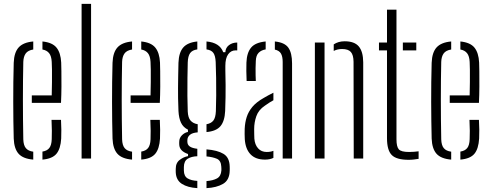

<svg xmlns="http://www.w3.org/2000/svg" viewBox="-20 -820 2543 993"><path d="M51 -103.5Q50 -145 49.2 -193Q48.5 -241 48.5 -292.5Q48.5 -344 49 -395.5Q49.5 -447 51 -495.5Q53 -549 76.8 -575Q100.5 -601 152 -605.5V-564Q124.5 -559.5 113 -543.5Q101.5 -527.5 100.5 -500Q99.5 -454 99 -405Q98.5 -356 98.5 -305.2Q98.5 -254.5 99 -202.8Q99.5 -151 100.5 -99.5Q101.5 -68.5 113.8 -53.8Q126 -39 152 -35.5V5.5Q99 1 76 -25Q53 -51 51 -103.5ZM199.5 5.5V-36Q224 -40 235.2 -54.8Q246.5 -69.5 247.5 -99.5Q248.5 -114.5 248.2 -143.5Q248 -172.5 246.5 -200H295.5Q297 -178.5 297.2 -149Q297.5 -119.5 296.5 -103.5Q293.5 -51 272.2 -25Q251 1 199.5 5.5ZM144.5 -288V-326.5H247.5Q248.5 -360.5 248.8 -396Q249 -431.5 248.8 -459.8Q248.5 -488 247.5 -500Q246 -530 234 -545Q222 -560 199.5 -564V-605.5Q250.5 -600.5 272.2 -573.8Q294 -547 296.5 -496.5Q297 -485.5 297.5 -451.2Q298 -417 297.8 -372.8Q297.5 -328.5 295.5 -288Z M402 0V-800H451V0Z M562 -103.5Q561 -145 560.2 -193Q559.5 -241 559.5 -292.5Q559.5 -344 560 -395.5Q560.5 -447 562 -495.5Q564 -549 587.8 -575Q611.5 -601 663 -605.5V-564Q635.5 -559.5 624 -543.5Q612.5 -527.5 611.5 -500Q610.5 -454 610 -405Q609.5 -356 609.5 -305.2Q609.5 -254.5 610 -202.8Q610.5 -151 611.5 -99.5Q612.5 -68.5 624.8 -53.8Q637 -39 663 -35.5V5.5Q610 1 587 -25Q564 -51 562 -103.5ZM710.5 5.5V-36Q735 -40 746.2 -54.8Q757.5 -69.5 758.5 -99.5Q759.5 -114.5 759.2 -143.5Q759 -172.5 757.5 -200H806.5Q808 -178.5 808.2 -149Q808.5 -119.5 807.5 -103.5Q804.5 -51 783.2 -25Q762 1 710.5 5.5ZM655.5 -288V-326.5H758.5Q759.5 -360.5 759.8 -396Q760 -431.5 759.8 -459.8Q759.5 -488 758.5 -500Q757 -530 745 -545Q733 -560 710.5 -564V-605.5Q761.5 -600.5 783.2 -573.8Q805 -547 807.5 -496.5Q808 -485.5 808.5 -451.2Q809 -417 808.8 -372.8Q808.5 -328.5 806.5 -288Z M1000.5 153Q950.5 150 920.8 131Q891 112 889 72Q889 67 888.8 62.2Q888.5 57.5 889 52.5Q889 22 910 6.5Q931 -9 952.5 -12.5V-23.5Q907.5 -39 907 -73Q906.5 -78 906.8 -80.5Q907 -83 907 -87Q907 -106.5 921 -120.5Q935 -134.5 952 -137.5V-149.5Q927.5 -161.5 916.2 -185.2Q905 -209 903 -246Q901.5 -283 901 -311.5Q900.5 -340 900.8 -366.5Q901 -393 901.5 -423.8Q902 -454.5 903 -495.5Q905 -548.5 927.8 -574.5Q950.5 -600.5 1000.5 -605.5V-564.5Q974.5 -561 963.2 -545.2Q952 -529.5 951 -497Q950 -464 949.5 -417.5Q949 -371 949.2 -324Q949.5 -277 951 -243.5Q952.5 -211.5 965.5 -196.5Q978.5 -181.5 1002.5 -177.5V-135.5Q975 -133.5 962 -122.5Q949 -111.5 949 -94Q949 -92.5 949 -90.8Q949 -89 949 -87.5Q949 -71 961.8 -62.2Q974.5 -53.5 1000.5 -50.5V-12Q970.5 -11 951 0.8Q931.5 12.5 931 43.5Q931 47 931 52Q931 57 931 62.5Q931.5 91.5 950.5 102.8Q969.5 114 1000.5 115.5ZM1048 153V116.5Q1081.5 114 1102.2 102.8Q1123 91.5 1125 61Q1125 56.5 1125 51.8Q1125 47 1124.5 42Q1123 10.5 1101.8 1.2Q1080.5 -8 1048 -11V-47.5Q1105 -43 1136 -24.2Q1167 -5.5 1168 41.5Q1168 46.5 1168.2 52.2Q1168.5 58 1168 63Q1167 111.5 1133.5 131Q1100 150.5 1048 153ZM1048 -137V-177.5Q1071.5 -181.5 1083.2 -196.2Q1095 -211 1096.5 -245Q1098 -281.5 1098.2 -326Q1098.5 -370.5 1097.8 -416Q1097 -461.5 1095.5 -499.5Q1094 -531 1083.8 -546Q1073.5 -561 1048 -564.5V-605.5Q1116.5 -599.5 1134.5 -550H1145.5Q1146.5 -573 1164.2 -586.5Q1182 -600 1207 -600V-559.5H1198.5Q1174.5 -559.5 1160 -539.2Q1145.5 -519 1145.5 -479.5V-455Q1146.5 -413 1146.8 -380.8Q1147 -348.5 1146.5 -317Q1146 -285.5 1144.5 -246Q1142 -193.5 1120.2 -167.5Q1098.5 -141.5 1048 -137Z M1246 -100Q1245.5 -115 1245.2 -126.8Q1245 -138.5 1245.5 -153.5Q1247 -187 1256 -215Q1265 -243 1285.5 -267.5Q1306 -292 1344 -313.5Q1355 -320 1367.8 -327Q1380.5 -334 1394 -340.5V-301.5Q1384.5 -296.5 1373.5 -289.5Q1362.5 -282.5 1350 -273.5Q1317 -251.5 1305.8 -219.2Q1294.5 -187 1294.5 -152.5Q1294.5 -138.5 1294.8 -125.8Q1295 -113 1295.5 -103Q1298 -71.5 1314.8 -52.8Q1331.5 -34 1359.5 -34Q1379.5 -34 1394 -40V-3.5Q1376 5.5 1350.5 5.5Q1302 5.5 1275.8 -21.8Q1249.5 -49 1246 -100ZM1255.5 -401Q1254 -429 1254 -452.5Q1254 -476 1254.5 -496.5Q1256.5 -547.5 1278.8 -574Q1301 -600.5 1354 -605.5V-564.5Q1331.5 -561 1317.8 -547.2Q1304 -533.5 1303 -504.5Q1302 -486 1301.8 -466.8Q1301.5 -447.5 1302 -430.5Q1302.5 -413.5 1303 -401ZM1442 0V-499.5Q1442 -528 1433 -543.2Q1424 -558.5 1401.5 -563.5V-605.5Q1452 -600.5 1471.2 -573.5Q1490.5 -546.5 1490.5 -492V0Z M1608.5 0V-600H1658.5V0ZM1809.5 0 1808.5 -501Q1808 -536 1794.5 -551.2Q1781 -566.5 1749 -566.5Q1737 -566.5 1726.2 -564Q1715.5 -561.5 1706 -556.5V-590.5Q1718 -598.5 1732 -602.5Q1746 -606.5 1762.5 -606.5Q1813 -606.5 1835.5 -580Q1858 -553.5 1858.5 -498V0Z M1940 -559.5V-600H1981.5V-770H2030.5V-99.5Q2030.5 -61.5 2042.5 -47.8Q2054.5 -34 2095.5 -34Q2111 -34 2121 -35Q2131 -36 2145 -37.5V1.5Q2133 3.5 2120.2 5Q2107.5 6.5 2093.5 6.5Q2030 6.5 2005.8 -18.5Q1981.5 -43.5 1981.5 -105V-559.5ZM2063.5 -559.5V-600H2133V-559.5Z M2212.5 -103.5Q2211.5 -145 2210.8 -193Q2210 -241 2210 -292.5Q2210 -344 2210.5 -395.5Q2211 -447 2212.5 -495.5Q2214.5 -549 2238.2 -575Q2262 -601 2313.5 -605.5V-564Q2286 -559.5 2274.5 -543.5Q2263 -527.5 2262 -500Q2261 -454 2260.5 -405Q2260 -356 2260 -305.2Q2260 -254.5 2260.5 -202.8Q2261 -151 2262 -99.5Q2263 -68.5 2275.2 -53.8Q2287.5 -39 2313.5 -35.5V5.5Q2260.5 1 2237.5 -25Q2214.5 -51 2212.5 -103.5ZM2361 5.5V-36Q2385.5 -40 2396.8 -54.8Q2408 -69.5 2409 -99.5Q2410 -114.5 2409.8 -143.5Q2409.5 -172.5 2408 -200H2457Q2458.5 -178.5 2458.8 -149Q2459 -119.5 2458 -103.5Q2455 -51 2433.8 -25Q2412.5 1 2361 5.5ZM2306 -288V-326.5H2409Q2410 -360.5 2410.2 -396Q2410.5 -431.5 2410.2 -459.8Q2410 -488 2409 -500Q2407.5 -530 2395.5 -545Q2383.5 -560 2361 -564V-605.5Q2412 -600.5 2433.8 -573.8Q2455.5 -547 2458 -496.5Q2458.5 -485.5 2459 -451.2Q2459.5 -417 2459.2 -372.8Q2459 -328.5 2457 -288Z"/></svg>

Font: Big Shoulders Stencil Text ExtraLight
Style: Regular
Weight: 250
Version: Version 2.001